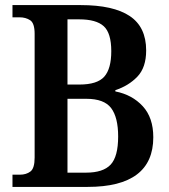

<svg xmlns="http://www.w3.org/2000/svg" viewBox="-20 -734 664 754"><path d="M29 0V-48H58Q83 -48 99.5 -60.5Q116 -73 116 -115V-601Q116 -643 98.5 -654.5Q81 -666 57 -666H29V-714H297Q425 -714 489.5 -671Q554 -628 554 -536Q554 -469 519.5 -433Q485 -397 433 -380V-375Q499 -362 540.5 -317Q582 -272 582 -195Q582 0 324 0ZM292 -402Q362 -402 389.5 -433Q417 -464 417 -533Q417 -604 387.5 -631Q358 -658 291 -658H245V-402ZM318 -56Q385 -56 414.5 -87.5Q444 -119 444 -198Q444 -273 416.5 -309.5Q389 -346 319 -346H245V-56Z"/></svg>

Font: Noto Serif Tamil SemiCondensed SemiBold
Style: Italic
Weight: 600
Width: 4
Italic angle: -12°
Designer: Indian Type Foundry, Tom Grace, and the Monotype Design Team
Foundry: Monotype Imaging Inc.
Version: Version 2.003; ttfautohint (v1.8.4.7-5d5b)